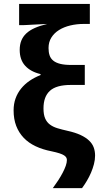

<svg xmlns="http://www.w3.org/2000/svg" viewBox="-20 -780 513 985"><path d="M49.8 -213.9Q49.8 -247.1 59.8 -274.9Q69.8 -302.7 88.1 -325.4Q106.4 -348.1 131.8 -365.5Q157.2 -382.8 188 -395V-399.9Q136.7 -412.1 108.9 -442.9Q81.1 -473.6 81.1 -523.9Q81.1 -550.8 89.4 -571.5Q97.7 -592.3 114.7 -608.4Q131.8 -624.5 158.7 -636.5Q185.5 -648.4 222.2 -657.2Q190.9 -655.8 164.1 -654.3Q152.8 -653.8 141.4 -653.1Q129.9 -652.3 119.6 -651.9Q109.4 -651.4 101.3 -651.1Q93.3 -650.9 88.9 -650.9H78.1V-759.8H440.9V-657.2H409.2Q373.5 -657.2 340.8 -649.4Q308.1 -641.6 283.2 -626.2Q258.3 -610.8 243.7 -587.6Q229 -564.5 229 -533.2Q229 -512.2 234.4 -496.1Q239.7 -480 253.2 -469Q266.6 -458 289.1 -452.4Q311.5 -446.8 345.2 -446.8H415V-344.2H342.8Q269 -344.2 236.1 -314.2Q203.1 -284.2 203.1 -224.1Q203.1 -191.9 211.7 -172.4Q220.2 -152.8 236.3 -140.9Q252.4 -128.9 275.1 -122.1Q297.9 -115.2 326.2 -108.9Q366.2 -100.1 393.3 -87.4Q420.4 -74.7 437 -58.8Q453.6 -43 460.7 -23.7Q467.8 -4.4 467.8 18.1Q467.8 40 461.9 62.3Q456.1 84.5 446.8 106.2Q437.5 127.9 425.5 147.9Q413.6 168 400.9 185.1H251Q265.1 166 278.3 145.8Q291.5 125.5 301.5 106.4Q311.5 87.4 317.4 70.6Q323.2 53.7 323.2 41Q323.2 34.7 320.3 28.8Q317.4 22.9 309.1 17.3Q300.8 11.7 285.2 6.6Q269.5 1.5 244.1 -3.9Q198.7 -12.7 162.6 -29.8Q126.5 -46.9 101.6 -73Q76.7 -99.1 63.2 -134Q49.8 -168.9 49.8 -213.9Z"/></svg>

Font: Droid Sans
Style: Bold
Weight: 700
Foundry: Ascender Corporation
Version: Version 1.00 build 112